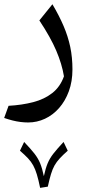

<svg xmlns="http://www.w3.org/2000/svg" viewBox="-20 -316 432 922"><path d="M209.6 580.3Q217.5 544.1 224.8 520.1Q232.1 496 241.9 478.5Q251.8 461 267 444.6Q282.1 428.2 305.3 407.7L285.2 365.7Q253.9 399.4 236.2 422Q218.6 444.6 208.7 468.5Q198.8 492.4 190.6 530Q182.6 492 172.7 468Q162.8 444 145.3 421.5Q127.8 399.1 95.9 365.7L75.8 407.7Q99.2 428 114.4 444.1Q129.6 460.3 139.4 478.2Q149.3 496.2 157 521.7Q164.7 547.2 172.7 586.2ZM327.9 17.4Q327.9 -40.5 317.3 -90.9Q306.6 -141.4 285.4 -191Q264.2 -240.6 231.7 -295.6L169 -217.9Q222.5 -137.4 250 -73Q277.5 -8.5 287.1 50.5Q269.2 100.9 231.1 130.8Q193 160.6 139.2 174.6Q85.5 188.5 21.1 192.1L0 250.4Q20.5 257.5 39.9 262.4Q59.2 267.3 78.2 269.7Q97.1 272.1 115 272.1Q157.6 272.1 196 254.2Q234.3 236.3 263.9 202.6Q293.5 168.9 310.7 122Q327.9 75 327.9 17.4Z"/></svg>

Font: Pinar FD VF
Style: Regular
Weight: 300
Designer: Amin Abedi
Version: Version 2.000